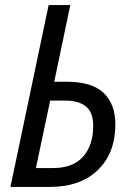

<svg xmlns="http://www.w3.org/2000/svg" viewBox="-20 -734 524 754"><path d="M171 -714H256L193 -413H242Q341 -413 387 -369Q433 -325 433 -246Q433 -133 364.5 -66.5Q296 0 176 0H21ZM188 -74Q266 -74 306 -118.5Q346 -163 346 -240Q346 -292 318 -315.5Q290 -339 235 -339H177L121 -74Z"/></svg>

Font: Noto Sans UI Narrow
Style: Italic
Weight: 400
Width: 4
Italic angle: -12°
Designer: Monotype Design Team
Foundry: Monotype Imaging Inc.
Version: Version 1.001